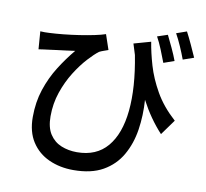

<svg xmlns="http://www.w3.org/2000/svg" viewBox="-94 -932 1188 1107"><g transform="rotate(10 500.0 -378.5)"><path d="M807.1 -791Q821.8 -761.7 840.8 -720.7Q859.9 -679.7 871.1 -648.9L809.1 -627Q796.4 -661.6 780 -701.4Q763.7 -741.2 747.1 -771ZM912.1 -829.1Q927.7 -799.8 946.5 -759Q965.3 -718.3 979 -687L916 -665Q903.3 -699.7 886.2 -738.8Q869.1 -777.8 852.1 -808.1ZM79.1 -683.1Q105 -681.2 133.8 -683.1Q168.5 -684.6 213.9 -689.2Q259.3 -693.8 305.9 -700.9Q352.5 -708 392.1 -716.3Q431.6 -724.6 455.1 -732.9L484.9 -645Q474.6 -641.1 459.5 -636Q444.3 -630.9 433.1 -625Q408.2 -606.4 372.8 -567.9Q337.4 -529.3 302.7 -474.4Q268.1 -419.4 245.1 -352.5Q222.2 -285.6 222.2 -210.9Q222.2 -145.5 247.8 -106.4Q273.4 -67.4 315.4 -50.3Q357.4 -33.2 407.2 -33.2Q521 -33.2 584.7 -108.4Q648.4 -183.6 662.1 -320.6Q675.8 -457.5 640.1 -643.1L620.1 -707L719.2 -734.9Q729 -673.3 750.2 -600.6Q771.5 -527.8 814.2 -452.9Q856.9 -377.9 932.1 -310.1L867.2 -220.2Q795.9 -296.9 742.2 -398.9Q748.5 -308.1 735.6 -223.9Q722.7 -139.6 684.3 -72.8Q646 -5.9 577.6 33Q509.3 71.8 404.8 71.8Q325.7 71.8 261.5 42.7Q197.3 13.7 159.7 -44.4Q122.1 -102.5 122.1 -189Q122.1 -276.9 147 -351.6Q171.9 -426.3 211.9 -489.7Q252 -553.2 296.9 -606.9Q274.4 -603.5 245.1 -599.9Q215.8 -596.2 188.5 -592.8Q161.1 -589.4 144 -586.9Q128.9 -585.4 115.7 -583.3Q102.5 -581.1 86.9 -579.1Z"/></g></svg>

Font: Source Han Sans CN Medium
Style: Regular
Weight: 500
Designer: Ryoko NISHIZUKA  (kana, bopomofo & ideographs); Paul D. Hunt (Latin, Greek & Cyrillic); Sandoll Communications , Soo-you
Foundry: Adobe
Version: Version 2.004;hotconv 1.0.118;makeotfexe 2.5.65603